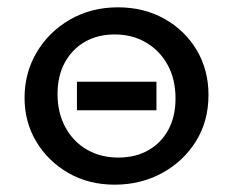

<svg xmlns="http://www.w3.org/2000/svg" viewBox="-20 -497 637 524"><path d="M293 7Q222 7 166.5 -25Q111 -57 79 -110.5Q47 -164 47 -230Q47 -298 80 -354Q113 -410 171 -443.5Q229 -477 302 -477Q373 -477 429 -445.5Q485 -414 517 -360Q549 -306 549 -238Q549 -166 514.5 -111Q480 -56 422 -24.5Q364 7 293 7ZM303 -67Q350 -67 385 -87Q420 -107 439.5 -143Q459 -179 459 -228Q459 -281 437.5 -320Q416 -359 378.5 -381Q341 -403 293 -403Q247 -403 212 -383Q177 -363 157 -326.5Q137 -290 137 -240Q137 -189 158.5 -149.5Q180 -110 217.5 -88.5Q255 -67 303 -67ZM190 -196V-274H407V-196Z"/></svg>

Font: Ysabeau SC SemiBold
Style: Regular
Weight: 600
Designer: Christian Thalmann (Catharsis Fonts)
Version: Version 2.001;gftools[0.9.30]; featfreeze: smcp